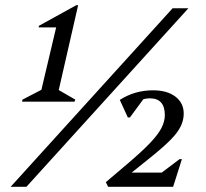

<svg xmlns="http://www.w3.org/2000/svg" viewBox="-20 -722 796 742"><path d="M65 -329 67 -337 140 -375 197 -616H130V-622L275 -702H282L207 -374L271 -337L268 -329ZM21 0 647 -690H708L82 0ZM398 0 389 -18 475 -91Q529 -137 560 -169.5Q591 -202 604 -227.5Q617 -253 617 -277Q617 -342 559 -342Q515 -342 476 -300L500 -355H546L482 -268H474L443 -336Q501 -373 571 -373Q626 -373 658 -348.5Q690 -324 690 -283Q690 -258 678.5 -234Q667 -210 640 -182.5Q613 -155 566 -117L459 -31L452 -55H605L674 -107H683L649 0Z"/></svg>

Font: Platypi Light Light
Style: Italic
Weight: 300
Italic angle: -13°
Version: Version 1.200